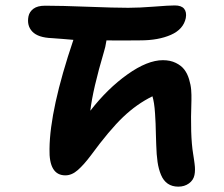

<svg xmlns="http://www.w3.org/2000/svg" viewBox="-20 -655 834 714"><path d="M561 -116.2Q560.5 -124 559.8 -152.8Q559.1 -181.6 558.6 -195.8Q558.1 -210 556.6 -232.4Q555.2 -254.9 552.7 -270.3Q550.3 -285.6 546.9 -296.9Q488.3 -268.1 437.5 -219.5Q386.7 -170.9 317.9 -77.1Q292 -42.5 269.5 -22.7Q247.1 -2.9 223.1 -2.9Q161.6 -2.9 164.1 -101.1Q165.5 -248.5 252.9 -506.8Q242.7 -507.8 215.6 -510Q188.5 -512.2 172.9 -513.2Q121.6 -515.1 100.3 -537.4Q79.1 -559.6 85.9 -594.2Q89.4 -611.3 104.5 -622.6Q119.6 -633.8 147.9 -633.8Q207 -633.8 306.4 -629.9Q405.8 -626 457 -626Q498.5 -626 553.5 -630.4Q608.4 -634.8 629.9 -634.8Q654.8 -634.8 664.8 -622.3Q674.8 -609.9 670.9 -587.9Q662.1 -545.9 615.5 -525.4Q568.8 -504.9 502 -504.9Q486.8 -504.9 460.7 -504.6Q434.6 -504.4 414.1 -504.4Q393.6 -504.4 376 -504.9Q371.6 -477.5 367.2 -464.8Q324.7 -321.3 315.9 -243.2Q379.9 -325.7 454.1 -378.4Q528.3 -431.2 585.9 -431.2Q613.3 -431.2 633.8 -421.1Q654.3 -411.1 665.5 -396.2Q676.8 -381.3 683.1 -360.4Q689.5 -339.4 690.9 -321Q692.4 -302.7 691.9 -282.2Q687 -150.4 698.2 -83Q698.7 -79.6 700.2 -70.1Q701.7 -60.5 702.1 -57.1Q702.6 -53.7 703.6 -45.9Q704.6 -38.1 704.8 -34.2Q705.1 -30.3 705.1 -24.4Q705.1 -18.6 704.6 -13.7Q704.1 -8.8 703.1 -3.9Q699.2 15.1 682.6 27.1Q666 39.1 643.1 39.1Q620.1 39.1 604 28.1Q587.9 17.1 578.9 -4.4Q569.8 -25.9 565.9 -52.7Q562 -79.6 561 -116.2Z"/></svg>

Font: Shantell Sans Irregular Bouncy
Style: Italic
Weight: 600
Italic angle: -11.31°
Designer: Stephen Nixon, Anya Danilova, Shantell Martin
Foundry: Arrow Type
Version: Version 1.006;[9816181b4]